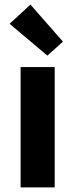

<svg xmlns="http://www.w3.org/2000/svg" viewBox="-20 -819 329 839"><path d="M70 0V-526H219V0ZM187 -576 22 -715 113 -799 255 -637Z"/></svg>

Font: Ubuntu Sans ExtraBold
Style: Regular
Weight: 800
Designer: Dalton Maag Ltd
Foundry: Dalton Maag Ltd
Version: Version 1.006; ttfautohint (v1.8.4.7-5d5b)